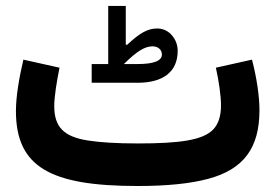

<svg xmlns="http://www.w3.org/2000/svg" viewBox="-20 -621 918 641"><path d="M700.7 -395C710.4 -351.6 717.8 -301.8 717.8 -269C717.8 -234.4 709.5 -207.5 692.4 -189.5C658.2 -152.8 580.1 -142.1 439.5 -142.1C369.6 -142.1 314.5 -145.5 273.9 -151.9C192.4 -164.6 161.1 -197.3 161.1 -267.1C161.1 -282.7 163.1 -302.2 166.5 -326.2C169.9 -350.1 174.3 -373 178.7 -395L58.1 -421.9C43.9 -361.8 33.2 -298.8 33.2 -250.5C33.2 -63.5 147.9 0 439.5 0C536.6 0 614.7 -7.8 674.8 -23.9C793.9 -55.7 846.2 -127.4 846.2 -252.9C846.2 -301.8 836.4 -363.8 821.3 -421.9ZM286.1 -407.2V-344.7H439.5C523.4 -344.7 573.2 -380.4 573.2 -451.2C573.2 -470.2 566.9 -487.8 554.2 -502.9C541 -518.1 524.4 -525.9 504.4 -525.9C473.1 -525.9 446.3 -510.7 404.8 -471.7H399.9V-601.1H341.3V-407.2ZM393.6 -407.2C436.5 -449.7 463.4 -466.3 489.3 -466.3C508.3 -466.3 520.5 -454.6 520.5 -439C520.5 -418 493.7 -407.2 439.5 -407.2Z"/></svg>

Font: Estedad Bold
Style: Regular
Weight: 700
Designer: Amin Abedi
Version: Version 7.3